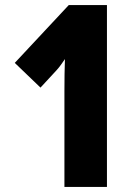

<svg xmlns="http://www.w3.org/2000/svg" viewBox="-20 -734 535 754"><path d="M400 0H233V-376Q233 -411 233.5 -442.5Q234 -474 235 -502Q228 -492 220 -480.5Q212 -469 201 -457L139 -390L38 -487L250 -714H400Z"/></svg>

Font: Noto Sans Gujarati UI ExtraCondensed Black
Style: Regular
Weight: 900
Width: 2
Designer: Jelle Bosma - Monotype Design Team, Universal Thirst
Foundry: Monotype Imaging Inc.
Version: Version 2.106; ttfautohint (v1.8.4.7-5d5b)